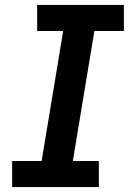

<svg xmlns="http://www.w3.org/2000/svg" viewBox="-20 -755 540 775"><path d="M29 0V-105H148L235 -630H130V-735H480V-630H361L274 -105H379V0Z"/></svg>

Font: Iosevka SS18 Extrabold
Style: Italic
Weight: 800
Italic angle: -9°
Monospace: yes
Designer: Belleve Invis
Foundry: Belleve Invis
Version: Version 25.1.1; ttfautohint (v1.8.4)